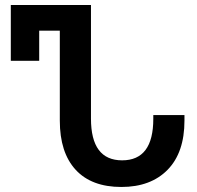

<svg xmlns="http://www.w3.org/2000/svg" viewBox="-20 -734 785 764"><path d="M463 10Q580 10 647 -58.5Q714 -127 714 -254V-276H590V-261Q590 -96 466 -96Q342 -96 342 -262V-714H23V-492H136V-612H218V-254Q218 -127 281 -58.5Q344 10 463 10Z"/></svg>

Font: Noto Sans Georgian SemiCondensed Semi
Style: Regular
Weight: 600
Width: 4
Designer: Monotype Design Team
Foundry: Monotype Imaging Inc.
Version: Version 1.901